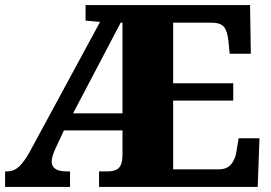

<svg xmlns="http://www.w3.org/2000/svg" viewBox="-20 -734 1064 754"><path d="M0 0V-61H9Q35 -61 55.5 -80.5Q76 -100 98 -140L373 -648L316 -653V-714H962L965 -523H882L877 -573Q873 -613 859 -629Q845 -645 810 -645H660V-407H896V-339H660V-69H839Q871 -69 887.5 -88.5Q904 -108 909 -141L917 -191H999L992 0H369V-61H403Q435 -61 448 -76Q461 -91 461 -126V-222H231L199 -153Q191 -137 187 -123Q183 -109 183 -100Q183 -61 241 -61H255V0ZM267 -289H461V-645H454Z"/></svg>

Font: Noto Serif Devanagari Black
Style: Regular
Weight: 900
Designer: Universal Thirst, Indian Type Foundry and the Monotype Design Team
Foundry: Monotype Imaging Inc.
Version: Version 2.004; ttfautohint (v1.8.4.7-5d5b)